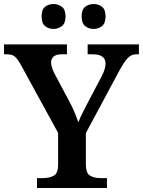

<svg xmlns="http://www.w3.org/2000/svg" viewBox="-22 -935 711 955"><path d="M162 0V-49H190Q222 -49 244.5 -60.5Q267 -72 267 -116V-274L82 -612Q66 -641 52.5 -653Q39 -665 11 -665H-2V-714H311V-665H286Q257 -665 244.5 -653.5Q232 -642 232 -625Q232 -612 237 -597.5Q242 -583 248 -571L322 -432Q338 -403 348.5 -377Q359 -351 368 -327Q377 -351 392.5 -381.5Q408 -412 425 -444L485 -558Q495 -578 499 -593Q503 -608 503 -618Q503 -665 439 -665H414V-714H669V-665H657Q633 -665 616 -649Q599 -633 574 -588L405 -273V-118Q405 -73 426.5 -61Q448 -49 478 -49H510V0ZM444 -791Q420 -791 402 -805Q384 -819 384 -853Q384 -888 402 -901.5Q420 -915 444 -915Q467 -915 485 -901.5Q503 -888 503 -853Q503 -819 485 -805Q467 -791 444 -791ZM244 -791Q220 -791 202.5 -805Q185 -819 185 -853Q185 -888 202.5 -901.5Q220 -915 244 -915Q267 -915 285.5 -901.5Q304 -888 304 -853Q304 -819 285.5 -805Q267 -791 244 -791Z"/></svg>

Font: Noto Serif Telugu SemiBold
Style: Regular
Weight: 600
Designer: Jelle Bosma - Monotype Design Team
Foundry: Monotype Imaging Inc.
Version: Version 2.005; ttfautohint (v1.8.4.7-5d5b)